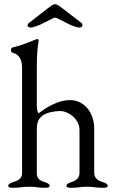

<svg xmlns="http://www.w3.org/2000/svg" viewBox="-20 -890 555 913"><path d="M252 -803 306 -776C317 -770 345 -759 358 -759C367 -759 372 -764 372 -770C372 -774 371 -778 366 -782L280 -848C268 -857 253 -870 242 -870C231 -870 216 -857 204 -848L118 -781C113 -777 111 -773 111 -769C111 -763 117 -759 126 -759C139 -759 165 -770 178 -776L232 -803C240 -807 244 -807 252 -803ZM428 -68V-278C428 -356 379 -414 314 -414C251 -414 194 -374 163 -351C158 -357 155 -376 155 -388V-562C155 -669 164 -686 164 -698C162 -701 161 -705 157 -705C157 -705 156 -704 155 -704C123 -692 90 -676 39 -664C35 -663 32 -658 32 -652C32 -646 35 -640 40 -639C74 -632 85 -602 85 -566V-65C84 -38 62 -30 42 -24C31 -20 19 -16 19 -6C19 2 32 3 39 3C79 3 85 -2 120 -2C155 -2 156 3 196 3C204 3 216 2 216 -6C216 -16 204 -20 193 -24C173 -30 156 -38 155 -65V-268C155 -309 161 -323 182 -340C201 -355 240 -362 265 -362C308 -362 358 -322 358 -272V-68C358 -41 339 -30 319 -24C308 -20 296 -16 296 -6C296 2 308 3 316 3C356 3 359 -2 394 -2C429 -2 432 3 472 3C480 3 492 2 492 -6C492 -16 480 -20 469 -24C449 -30 428 -41 428 -68Z"/></svg>

Font: EB Garamond 12
Style: Regular
Weight: 400
Version: Version 0.016+